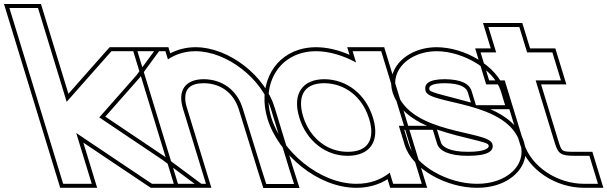

<svg xmlns="http://www.w3.org/2000/svg" viewBox="-266 -869 3037 960"><path d="M67.4 -360 273.4 -593 291.4 -613H504.5L416.6 -493L230.4 -282L545.9 -70L707.2 50H494.1L463.8 30L115.2 -203.9L171.4 -20L192.8 50H49.8L28.4 -20L-30.3 -212L-73.1 -352L-197.5 -759L-219 -829H-76L-54.5 -759ZM76.1 -400.1 -61.2 -849H-246L35 70H219.8L150.7 -155.9L452.7 46.6L488.1 70H767.6L557.5 -86.3L260.5 -285.9L432.2 -480.4L544 -633H282.5L258.4 -606.3Z M573.6 -572.2C611.3 -597.6 658.2 -612.7 710.6 -613C871.2 -613 1044.3 -472 1088 -326L1181.5 -20L1204.2 51H1065.2L1042.8 -19L947.8 -326C919.4 -419 845.7 -472 753.4 -473C662.5 -473 620.4 -419 648.8 -326L670.2 -256L742.4 -20L763.8 50H623.8L602.4 -20L530.2 -256L508.8 -326L442.5 -543L421.1 -613H561.1ZM585.2 -602.4 575.9 -633H394.1L609 70H790.8L668 -331.8C662.6 -349.5 660.1 -365.1 660.1 -378.4C659.8 -426.2 688.2 -453 753.3 -453C837.2 -452.1 902.7 -405.3 928.7 -320.1L1023.8 -13L1050.6 71H1231.6L1200.6 -26L1107.1 -331.8C1060.9 -486.4 881.6 -633 710.5 -633C664.1 -632.7 621.3 -621.3 585.2 -602.4Z M1090.6 -281C1038 -453 1132.8 -612 1313.1 -613C1379.3 -613 1449.4 -591.8 1514.3 -556.6L1497.1 -613H1640.1L1661.5 -543L1740.5 -284.6L1741.6 -281L1821.4 -20L1842.8 50H1699.8L1682.8 -5.5C1639.5 29.4 1582.4 50.4 1515.8 50C1332.9 50 1142.6 -111 1090.6 -281ZM1230.6 -281C1266.7 -163 1364 -89 1473 -90C1581.7 -90 1634.2 -160.8 1600.2 -275.7L1598.6 -281C1562.2 -400 1466.6 -472 1355.9 -473C1246.6 -473 1194.2 -400 1230.6 -281ZM1071.5 -275.2C1125.9 -97.1 1322.3 70 1515.7 70C1575.4 70.3 1628.8 54.2 1671.8 27L1685 70H1869.8L1654.9 -633H1470.1L1481.7 -594.8C1426.6 -618.9 1369.1 -633 1313 -633C1283.1 -632.8 1255.3 -628.6 1229.7 -620.8C1088.8 -577.7 1024.6 -428.6 1071.5 -275.2ZM1249.7 -286.8C1242.5 -310.6 1239.1 -331.9 1239.1 -350.4C1239.1 -416 1278.1 -453 1355.8 -453C1457.2 -452.1 1545.4 -386.7 1579.5 -275.2L1581.1 -269.9C1587.5 -248.3 1590.5 -228.5 1590.5 -211.4C1590.6 -146.9 1551.8 -110 1472.9 -110C1373.4 -109.1 1283.5 -176.3 1249.7 -286.8Z M2238.2 -413 2259.6 -343H2113.6L2092.2 -413C2080.9 -450 2040.8 -472 1958.9 -473C1878.4 -473 1852.1 -450 1862.2 -413C1883 -345 2274.6 -366 2335.6 -150C2368.7 -42 2265.1 51 2118.8 50C1972.7 50 1810 -41 1776.6 -150L1755.2 -220H1898.2L1919.6 -150C1930.3 -115 1980.8 -89 2076 -90C2172.6 -90 2206.6 -114 2195.6 -150C2174.9 -218 1784.9 -195 1716.2 -413C1683.5 -520 1783 -612 1916.1 -613C2051.8 -613 2205.5 -520 2238.2 -413ZM2185.9 -323H2286.7L2257.4 -418.8C2221 -537.8 2058.8 -633 1916 -633C1886.7 -632.8 1859 -628.5 1833.5 -620.7C1735.3 -590.8 1666.9 -505.9 1697.1 -407.1C1723.6 -322.9 1793.6 -272.6 1869 -240H1728.2L1757.5 -144.2C1794.7 -22.4 1966.9 70 2118.7 70C2153.2 70.2 2185.9 65.5 2215.3 56.6C2316.7 25.9 2384.6 -58.4 2354.8 -155.6C2331 -239.8 2261.3 -290.4 2185.9 -323ZM1918.8 -221.1C2053.8 -175.8 2171.3 -161.2 2176.5 -144.2C2177.3 -141.5 2177.6 -139.3 2177.6 -137.7C2177.6 -130.9 2164.6 -110 2075.9 -110C1981.5 -109 1944.8 -136.1 1938.8 -155.8ZM2088.6 -356.4C1976.4 -387.7 1887.6 -405.4 1881.4 -418.8C1880.5 -422.1 1880.2 -424.8 1880.2 -427.1C1880.1 -435.8 1888 -453 1958.8 -453C2038.8 -452 2065.8 -430.9 2073.1 -407.2Z M2412.4 -467 2508.7 -152C2526.3 -98 2539.1 -90 2611 -90H2681L2723.8 50H2653.8C2522.1 50 2391.1 -34 2354.3 -151L2354 -152L2257.7 -467H2249.7H2179.7L2136.9 -607H2206.9H2214.9L2197.4 -664L2176 -734H2330.7L2352.1 -664L2369.6 -607H2425.9H2495.9L2538.7 -467H2468.7ZM2439.4 -447H2565.8L2510.7 -627H2384.4L2345.5 -754H2149L2187.8 -627H2109.8L2164.9 -447H2242.9L2335.2 -145.1C2375.2 -17.8 2514.6 70 2653.8 70H2750.8L2695.8 -110H2611C2542 -110 2543.2 -110.9 2527.7 -158Z"/></svg>

Font: Nordica Plus
Style: NordicaClassicRgExtOpOblOl
Weight: 500
Version: Version 1.01